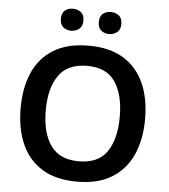

<svg xmlns="http://www.w3.org/2000/svg" viewBox="-61 -970 908 1034"><g transform="rotate(5 393.5 -453.0)"><path d="M730 -358Q730 -247 693 -164.5Q656 -82 581.5 -36Q507 10 394 10Q279 10 204.5 -36Q130 -82 93.5 -165Q57 -248 57 -359Q57 -469 93.5 -551.5Q130 -634 204.5 -679.5Q279 -725 395 -725Q507 -725 581.5 -679.5Q656 -634 693 -551.5Q730 -469 730 -358ZM193 -358Q193 -238 241 -169Q289 -100 394 -100Q499 -100 546 -169Q593 -238 593 -358Q593 -478 546 -547Q499 -616 395 -616Q289 -616 241 -547Q193 -478 193 -358ZM231 -856Q231 -888 248.5 -902Q266 -916 291 -916Q316 -916 334.5 -902Q353 -888 353 -856Q353 -826 334.5 -811.5Q316 -797 291 -797Q266 -797 248.5 -811.5Q231 -826 231 -856ZM436 -856Q436 -888 453.5 -902Q471 -916 497 -916Q521 -916 539.5 -902Q558 -888 558 -856Q558 -826 539.5 -811.5Q521 -797 497 -797Q471 -797 453.5 -811.5Q436 -826 436 -856Z"/></g></svg>

Font: Noto Sans Lao UI SemBd
Style: Regular
Weight: 600
Designer: Monotype Design Team
Foundry: Monotype Imaging Inc.
Version: Version 2.000; ttfautohint (v1.8.4.7-5d5b)